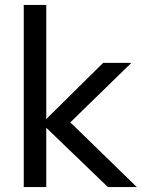

<svg xmlns="http://www.w3.org/2000/svg" viewBox="-20 -756 573 776"><path d="M416 0 149 -257 397 -502H511L235 -233L239 -286L533 0ZM76 0V-736H167V0Z"/></svg>

Font: Muli Medium
Style: Regular
Weight: 500
Designer: Vernon Adams
Foundry: Vernon Adams
Version: Version 2.100; ttfautohint (v1.8.1.43-b0c9)